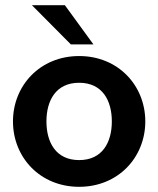

<svg xmlns="http://www.w3.org/2000/svg" viewBox="-20 -710 610 740"><path d="M253 -539H340L230 -690H103ZM285 10C436 10 540 -104 540 -242C540 -380 436 -494 285 -494C134 -494 30 -380 30 -242C30 -104 134 10 285 10ZM285 -93C195 -93 159 -162 159 -242C159 -322 195 -391 285 -391C375 -391 411 -322 411 -242C411 -162 375 -93 285 -93Z"/></svg>

Font: FREAK Grotesk
Style: Bold
Weight: 700
Designer: La Scuola Open Source
Foundry: La Scuola Open Source
Version: Version 1.000;PS 1.0;hotconv 1.0.72;makeotf.lib2.5.5900